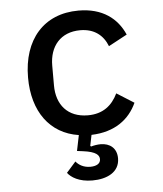

<svg xmlns="http://www.w3.org/2000/svg" viewBox="-53 -574 705 830"><g transform="rotate(-5 300.0 -159.5)"><path d="M318.2 -528.1C167.3 -528.1 76 -422.9 76 -258.2C76 -111.2 148.4 -10.7 273.1 8.2L259.2 76L284.4 79.2C342.7 86.6 355.1 103 355.1 120C355.1 139.9 335.9 149.1 311.1 149.1C281.2 149.1 260.7 136 248.2 120.7L207.7 166.5C222.7 186.1 256 208.8 315 208.8C377.1 208.8 433.2 183.6 433.2 122.9C433.2 78.1 402.7 55.8 363.3 55.8C349.8 55.8 335.2 58.2 321.4 62.1L318.2 58.9L327.8 12.1C430 8.9 493.3 -40.5 524.9 -110.1L449.9 -157.3C425.1 -105.8 384.9 -73.5 320 -73.5C231.9 -73.5 184.7 -131.4 184.7 -214.8V-301.1C184.7 -384.6 233 -442.8 318.2 -442.8C378.9 -442.8 417.6 -411.9 436.4 -363.3L517 -406.6C485.8 -478.3 422.2 -528.1 318.2 -528.1Z"/></g></svg>

Font: Margiela Mono Medium
Style: Regular
Weight: 500
Designer: Mike Abbink, Paul van der Laan, Pieter van Rosmalen
Foundry: Bold Monday
Version: Version 2.003 2021